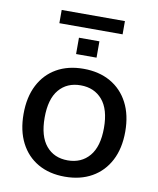

<svg xmlns="http://www.w3.org/2000/svg" viewBox="-86 -839 754 915"><g transform="rotate(10 290.5 -381.0)"><path d="M290 9Q215 9 160 -22.5Q105 -54 75 -112.5Q45 -171 45 -252Q45 -333 75 -391.5Q105 -450 160 -481.5Q215 -513 290 -513Q365 -513 420.5 -481.5Q476 -450 506.5 -391.5Q537 -333 537 -252Q537 -171 506.5 -112.5Q476 -54 420.5 -22.5Q365 9 290 9ZM290 -70Q356 -70 395 -116Q434 -162 434 -252Q434 -342 395 -387.5Q356 -433 290 -433Q224 -433 185.5 -387.5Q147 -342 147 -252Q147 -162 185.5 -116Q224 -70 290 -70ZM138 -707V-771H444V-707ZM242 -576V-655H341V-576Z"/></g></svg>

Font: Mulish SemiBold
Style: Regular
Weight: 600
Designer: Vernon Adams
Foundry: Vernon Adams
Version: Version 3.603; ttfautohint (v1.8.3)